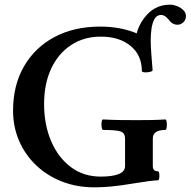

<svg xmlns="http://www.w3.org/2000/svg" viewBox="-20 -790 817 823"><path d="M385 13Q310 13 246.5 -11.5Q183 -36 135.5 -81Q88 -126 62 -186Q36 -246 36 -316Q36 -424 82.5 -505Q129 -586 213 -631Q297 -676 409 -676Q497 -676 566 -647Q574 -680 596 -710Q618 -740 644 -754Q672 -770 710 -770Q723 -770 738.5 -764Q754 -758 765.5 -747Q777 -736 777 -721Q777 -705 766 -694.5Q755 -684 741 -684Q718 -684 702 -707Q686 -726 671 -726Q652 -726 642.5 -709Q633 -692 629.5 -667.5Q626 -643 626 -619Q626 -595 628.5 -560.5Q631 -526 634 -490Q635 -485 623 -482Q611 -479 599.5 -480Q588 -481 588 -486Q588 -553 540 -593Q492 -633 412 -633Q340 -633 285 -597Q230 -561 199.5 -496Q169 -431 169 -344Q169 -256 199 -185.5Q229 -115 283.5 -74Q338 -33 412 -33Q462 -33 489 -44Q516 -55 516 -78V-196Q516 -219 498.5 -226Q481 -233 422 -233Q418 -233 416 -244Q414 -255 415.5 -266.5Q417 -278 422 -278Q458 -276 494 -275.5Q530 -275 565 -275Q596 -275 626.5 -275.5Q657 -276 688 -278Q693 -278 694.5 -266.5Q696 -255 694.5 -244Q693 -233 688 -233Q635 -233 635 -196V-78Q635 -56 656 -56Q661 -56 662.5 -46Q664 -36 662.5 -26.5Q661 -17 656 -17Q633 -17 541 -2Q454 13 385 13Z"/></svg>

Font: Junicode
Style: Bold
Weight: 700
Designer: Peter S. Baker
Version: Version 2.100; ttfautohint (v1.8.4)